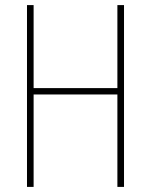

<svg xmlns="http://www.w3.org/2000/svg" viewBox="-20 -734 592 754"><path d="M467 0V-714H441V-388H112V-714H86V0H112V-363H441V0Z"/></svg>

Font: Noto Sans Malayalam Condensed Thin
Style: Regular
Weight: 100
Width: 3
Designer: Jelle Bosma - Monotype Design Team
Foundry: Monotype Imaging Inc.
Version: Version 2.104